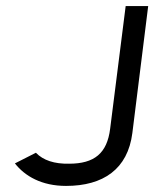

<svg xmlns="http://www.w3.org/2000/svg" viewBox="-20 -600 507 631"><path d="M393 -580 342 -177C332 -96 290 -62 207 -62C159 -61 122 -73 98 -98L29 -63C62 -21 117 11 197 11C319 11 400 -44 415 -163L467 -580Z"/></svg>

Font: Charger
Style: It
Weight: 400
Designer: Jasper
Foundry: Cannot Into Space Fonts
Version: Version 0.98